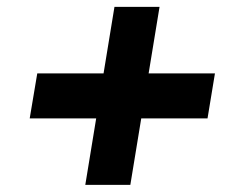

<svg xmlns="http://www.w3.org/2000/svg" viewBox="-20 -562 687 543"><path d="M221.2 -39.1 303.7 -542.5H431.2L348.6 -39.1ZM64 -227.1 85.4 -354.5H587.9L566.9 -227.1Z"/></svg>

Font: Inter Tight
Style: Bold Italic
Weight: 700
Italic angle: -9.39999°
Designer: Rasmus Andersson
Foundry: rsms
Version: Version 3.004